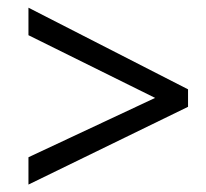

<svg xmlns="http://www.w3.org/2000/svg" viewBox="-20 -611 540 504"><path d="M54.7 -198.2 387.2 -354 54.7 -518.6V-590.8L473.6 -376.5V-330.6L54.7 -126.5Z"/></svg>

Font: Open Sans SemiCondensed
Style: Italic
Weight: 400
Width: 4
Italic angle: -12°
Designer: Monotype Design Team
Foundry: Monotype Imaging Inc.
Version: Version 3.000